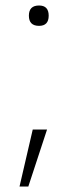

<svg xmlns="http://www.w3.org/2000/svg" viewBox="-20 -530 297 698"><path d="M85 -473Q85 -510 122 -510Q157 -510 157 -473Q157 -436 122 -436Q85 -436 85 -473ZM51 148 99 -59H151L83 148Z"/></svg>

Font: Haskoy ExtraLight
Style: Regular
Weight: 200
Designer: Ertekin Erdin
Foundry: Ertekin Erdin
Version: Version 2.000; ttfautohint (v1.8.4.7-5d5b)